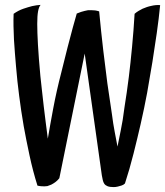

<svg xmlns="http://www.w3.org/2000/svg" viewBox="-20 -677 669 778"><path d="M220.7 43.9H219.7L220.7 44.9Q211.9 55.7 203.6 61.5Q195.3 67.4 187.5 71.3Q178.7 75.2 171.9 77.1Q166 78.1 160.2 78.1Q154.3 78.1 147 77.6Q139.6 77.1 131.8 75.2Q113.3 16.6 99.6 -47.4Q85.9 -111.3 76.2 -165Q65.4 -227.5 57.6 -289.1Q49.8 -348.6 44.9 -408.2Q43 -433.6 40.5 -460.9Q38.1 -488.3 36.6 -516.1Q35.2 -543.9 34.7 -570.8Q34.2 -597.7 35.2 -621.1Q54.7 -634.8 74.7 -641.6Q94.7 -648.4 110.4 -652.3Q127.9 -656.2 144.5 -657.2Q137.7 -649.4 134.3 -631.3Q130.9 -613.3 130.9 -580.1Q130.9 -546.9 133.8 -495.1Q136.7 -443.4 143.6 -369.1Q146.5 -342.8 149.9 -311.5Q153.3 -280.3 157.2 -246.6Q161.1 -212.9 165.5 -179.2Q169.9 -145.5 173.8 -115.2Q182.6 -168 195.8 -238.3Q209 -308.6 228.5 -383.8Q242.2 -438.5 253.9 -485.4Q264.6 -526.4 274.9 -564.9Q285.2 -603.5 291 -622.1Q309.6 -629.9 323.2 -632.8Q331.1 -634.8 336.9 -635.7H350.6Q357.4 -635.7 365.2 -634.8Q373 -633.8 381.8 -630.9Q389.6 -547.9 398.4 -473.1Q407.2 -398.4 415 -339.8Q424.8 -271.5 433.6 -213.9Q438.5 -174.8 444.8 -142.6Q451.2 -110.4 456.1 -83Q460.9 -109.4 469.2 -147.9Q477.5 -186.5 484.4 -242.2Q494.1 -301.8 502 -365.2Q508.8 -419.9 515.1 -486.8Q521.5 -553.7 525.4 -621.1Q533.2 -627.9 541.5 -632.8Q549.8 -637.7 557.6 -641.6Q566.4 -645.5 575.2 -648.4Q584 -651.4 593.8 -653.3Q601.6 -655.3 611.3 -656.2Q621.1 -657.2 628.9 -656.2Q624 -604.5 615.2 -542.5Q606.4 -480.5 597.7 -426.8Q586.9 -363.3 576.2 -300.8Q564.5 -238.3 549.8 -173.8Q537.1 -118.2 521 -54.2Q504.9 9.8 486.3 66.4Q480.5 72.3 472.7 74.7Q464.8 77.1 457 79.1Q448.2 81.1 440.4 81.1Q424.8 81.1 416 77.6Q407.2 74.2 402.8 67.9Q398.4 61.5 396.5 52.7Q394.5 43.9 392.6 33.2L323.2 -460Z"/></svg>

Font: Rancho
Style: Regular
Weight: 400
Designer: Font Diner, Inc
Foundry: Font Diner, Inc
Version: Version 1.001